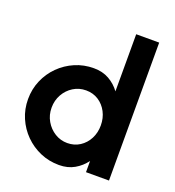

<svg xmlns="http://www.w3.org/2000/svg" viewBox="-137 -859 896 981"><g transform="rotate(20 310.5 -368.5)"><path d="M436 -750H561V0H436V-61Q412 -28 376.2 -7.5Q340.5 13 293 13Q238.5 13 191 -7.5Q143.5 -28 107.2 -64.2Q71 -100.5 50.5 -148Q30 -195.5 30 -250Q30 -304.5 50.5 -352.2Q71 -400 107.2 -436Q143.5 -472 191 -492.5Q238.5 -513 293 -513Q340.5 -513 376.2 -492.8Q412 -472.5 436 -439.5ZM294.5 -107Q332.5 -107 362.2 -126.2Q392 -145.5 408.8 -178Q425.5 -210.5 425.5 -250Q425.5 -290 408.5 -322.5Q391.5 -355 362 -374Q332.5 -393 294.5 -393Q256.5 -393 225.5 -373.8Q194.5 -354.5 176.2 -322Q158 -289.5 158 -250Q158 -210 176.8 -177.8Q195.5 -145.5 226.5 -126.2Q257.5 -107 294.5 -107Z"/></g></svg>

Font: Urbanist
Style: Bold
Weight: 700
Designer: Corey Hu
Foundry: Corey Hu
Version: Version 1.330; ttfautohint (v1.8.4.7-5d5b)